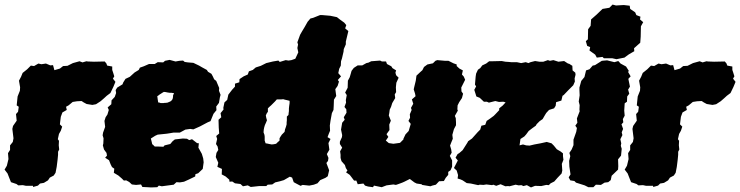

<svg xmlns="http://www.w3.org/2000/svg" viewBox="-42 -791 3238 840"><path d="M72 22 58 19 38 20 30 14 6 6 -2 -14 -9 -32 -22 -49 -12 -66 -5 -95 -7 -121 2 -135V-155L14 -170L17 -186L12 -227L15 -240L31 -263L28 -292L37 -302L40 -324L31 -330L35 -369L45 -394L46 -409L41 -438L50 -455L57 -472L77 -488L93 -504L107 -502L126 -513L139 -510L159 -513L178 -505L190 -506L196 -484L220 -491L234 -502L253 -503L277 -515L306 -523L319 -518L336 -523L342 -522L369 -521L416 -522L423 -514L427 -504L449 -500V-485L453 -473L458 -457L452 -447L463 -433L454 -411L441 -384L425 -372L413 -361L398 -348L378 -335L362 -332L337 -336L324 -343L315 -349L295 -348L276 -345L258 -330L247 -324L250 -310L231 -299L224 -280L220 -247L230 -237L224 -219L216 -205L211 -182L216 -175L215 -155L217 -137L212 -127V-114L210 -93L206 -61L201 -35L193 -23L176 -14L168 -2L150 9L133 12L124 21L103 27L102 22Z M619 29 602 28 581 27 575 16 553 18 535 16 523 5 510 -2 500 -1 491 -10 476 -23 456 -35 458 -53 448 -60 442 -72 435 -90 418 -101 426 -110 424 -122 413 -137 408 -155 410 -163 411 -186 407 -199 409 -211 418 -236 415 -262 420 -278 428 -290 434 -310 429 -321 445 -335 446 -352 460 -367 466 -384 464 -397 471 -408 494 -422 497 -430 507 -446 526 -455 547 -474 565 -485 570 -495 587 -501 610 -511H635L648 -519L672 -518L680 -525L700 -529L726 -522L743 -525L759 -526L766 -520L780 -518L804 -516L829 -504L841 -497L863 -485L868 -477L883 -468L889 -457L895 -444L904 -437L917 -406L916 -394L923 -376L920 -365L916 -341L904 -325L905 -309L892 -293L879 -261L867 -256L833 -238L804 -225L790 -227L769 -224L745 -211H718L700 -208L687 -206L648 -202L637 -197L618 -185L621 -173L624 -160L627 -158L635 -150H647L673 -149L678 -155L703 -161L713 -173L723 -181L758 -185L776 -184L786 -178L798 -182L820 -165L828 -164L826 -145L841 -118L847 -98L849 -81L845 -52L825 -33L813 -29L812 -19L783 -5L763 4L745 7L730 6L718 17L688 21L666 24L653 21L646 28ZM661 -340H673L679 -341H683L691 -342L698 -345L703 -347L707 -350L711 -354L714 -361L715 -368V-373L717 -378L719 -384H714L709 -385H701L694 -386L688 -387L684 -388L675 -389L668 -385L662 -381L657 -378L652 -374L646 -370L647 -364L648 -356L649 -350L650 -343L656 -342Z M1042 20 1021 24 1010 14 986 11 974 3 962 4 961 -5 945 -19 928 -28 929 -52 909 -61 913 -79 902 -104 905 -122 913 -135 910 -150 903 -161 908 -183 904 -196 917 -207 915 -233 914 -267 926 -278 923 -296 936 -312 935 -319 940 -343 952 -354 957 -377 974 -399 986 -412V-425L1005 -431L1006 -445L1024 -457L1042 -465L1047 -479L1064 -485L1077 -496L1099 -503L1123 -515L1152 -522L1176 -526L1182 -520L1208 -528L1220 -526L1233 -528L1250 -534L1263 -562L1259 -581L1262 -596L1259 -606L1271 -639L1279 -653L1291 -673L1304 -696L1316 -710L1328 -713L1358 -725H1368L1403 -722L1432 -716L1446 -705L1464 -692L1473 -681L1468 -667L1482 -655L1477 -634L1471 -609V-597L1462 -576L1461 -565L1454 -535L1450 -523L1449 -504L1442 -490L1438 -471L1450 -457L1436 -441L1441 -434L1435 -415L1425 -401L1429 -371L1419 -355L1418 -327L1417 -310L1410 -296L1404 -263L1401 -242L1402 -219L1397 -207L1391 -191L1404 -183L1395 -165L1399 -136L1388 -117L1395 -100L1393 -87L1386 -78L1398 -46L1392 -20L1382 -13L1359 -3L1347 11L1331 17L1311 21L1282 18L1273 22L1252 11L1243 6L1236 -14L1226 -18L1200 -3L1183 2L1162 7L1149 16L1129 17L1123 23H1092L1055 27ZM1147 -159 1156 -160 1166 -162 1172 -168 1181 -176V-186L1185 -193L1191 -202L1203 -214L1205 -225L1209 -236L1212 -247V-255L1213 -265V-281L1220 -288L1221 -298L1222 -305V-316L1223 -326L1225 -340V-350L1217 -352L1204 -355L1197 -357L1187 -356H1169L1161 -347L1144 -330L1136 -323L1130 -317V-302L1125 -295L1121 -286L1123 -275L1126 -265L1122 -255L1117 -244L1114 -234L1112 -224L1111 -212L1115 -201L1116 -193V-176L1120 -164L1127 -163L1136 -161Z M1590 28 1568 25 1555 21 1548 12 1523 15 1517 -1H1507L1495 -17L1488 -26L1472 -37L1478 -45L1471 -56L1467 -69L1452 -86L1448 -100V-114L1446 -129L1455 -145L1445 -161V-171L1454 -191L1455 -200L1450 -224L1455 -254L1466 -267L1462 -278L1474 -298L1473 -313L1465 -323L1472 -342L1471 -353L1475 -375L1468 -386L1479 -407L1480 -438L1488 -453L1493 -470L1496 -481L1506 -494L1523 -505H1543L1561 -515L1570 -517L1582 -523L1621 -526L1629 -522H1647L1651 -511L1670 -501L1675 -493L1691 -483L1688 -473L1691 -462L1702 -451L1692 -429L1690 -409L1691 -388L1685 -378L1687 -362L1674 -340L1669 -324L1663 -311L1661 -296L1659 -286L1668 -263L1661 -246L1662 -222L1649 -204L1657 -192L1646 -176L1659 -165L1679 -162L1708 -166L1723 -181V-184L1732 -203L1746 -218L1755 -249L1745 -262L1752 -276L1751 -291L1759 -310L1756 -319L1766 -337L1760 -356L1776 -370L1774 -381L1768 -400L1770 -409L1777 -438L1780 -460L1797 -476L1806 -484L1813 -498L1828 -509L1852 -514L1863 -525L1871 -528L1905 -525H1920L1942 -514L1956 -509V-502L1968 -491L1983 -483L1979 -465L1987 -456L1993 -442L1976 -408L1977 -391L1984 -381L1979 -362L1967 -344L1960 -330L1959 -313L1961 -307L1948 -284L1952 -274L1953 -256V-243L1944 -226L1937 -201L1939 -184L1932 -167L1927 -154L1932 -137L1934 -123L1926 -109L1936 -89V-62L1929 -46L1919 -39V-26L1908 -13L1900 1L1879 2L1865 17L1849 21L1841 24L1805 18L1802 15L1781 12L1771 7L1751 -8L1727 4L1718 8L1699 15L1690 18L1679 16L1649 20L1628 28L1594 21Z M2231 -155 2246 -159 2260 -155 2275 -154 2296 -159 2323 -164 2350 -170 2371 -164 2381 -154 2394 -138 2411 -128 2421 -120V-108L2423 -92L2416 -74L2418 -45L2415 -32L2397 -13L2383 3L2367 11L2359 19L2348 18L2326 23L2299 22L2281 29L2263 19L2248 23L2239 19L2227 20L2214 17L2187 24L2181 23L2169 24L2148 15L2129 22L2116 17L2111 19L2086 16L2073 18L2057 17L2050 19L2018 12L2000 10L1982 -2L1973 -6L1960 -10L1962 -25L1956 -45L1944 -56L1961 -89L1951 -101L1960 -117L1967 -121L1982 -134L2003 -167L2006 -173L2023 -185L2048 -213L2059 -224L2064 -241L2081 -245L2087 -262L2099 -270L2118 -284L2125 -291L2142 -309V-317L2157 -329L2170 -343L2160 -346L2141 -345L2125 -349L2097 -342L2088 -346H2075L2057 -363L2042 -369L2039 -379L2033 -398L2041 -413L2036 -421L2039 -456L2041 -469L2049 -486L2059 -493L2068 -505L2085 -513L2098 -523H2112L2153 -524L2169 -521L2184 -520L2194 -519H2219L2238 -515L2258 -519L2270 -515L2279 -519L2299 -524L2318 -521H2335L2355 -528L2364 -525L2379 -528L2401 -521L2426 -524L2443 -513L2448 -512L2462 -503L2463 -483L2475 -473L2476 -464L2472 -448L2473 -434L2466 -418L2444 -396L2424 -375L2419 -372L2414 -351L2391 -344L2389 -328L2382 -317L2360 -310L2348 -297L2343 -289L2332 -270L2319 -261L2306 -248L2302 -241L2288 -231L2271 -218L2260 -203L2252 -194L2235 -183Z M2600 -536 2594 -542 2569 -539 2562 -552 2537 -570 2540 -585 2527 -590 2521 -611 2530 -619 2531 -663 2542 -678 2544 -706 2568 -727 2594 -752 2624 -757 2638 -771 2653 -767 2687 -769 2713 -766 2715 -752 2737 -737 2742 -725 2760 -718 2758 -706 2772 -694 2762 -676 2761 -630 2759 -604 2732 -580 2733 -567 2709 -553 2690 -539 2655 -532 2637 -536ZM2554 28H2532L2516 20L2478 8L2471 1L2453 -2L2446 -15L2454 -28L2449 -62L2448 -87L2453 -108L2449 -122L2459 -137L2467 -156V-180L2479 -214L2482 -231L2475 -241L2484 -254L2482 -273L2494 -304L2493 -312L2494 -331L2490 -347L2494 -374L2493 -397V-408L2501 -437L2515 -454L2522 -483L2537 -488L2551 -504L2561 -506L2591 -525L2614 -527L2646 -519L2663 -524L2673 -513L2697 -500L2709 -481L2706 -476L2717 -457L2707 -446L2714 -412L2706 -399L2711 -381L2702 -369L2701 -346L2691 -339L2689 -307L2691 -285L2683 -270L2685 -256L2677 -247L2684 -227L2678 -212L2681 -200L2672 -182L2676 -164L2674 -153L2678 -140L2675 -110L2662 -94L2663 -64L2662 -49L2634 -22L2630 -3L2619 6L2603 8L2587 18L2565 17Z M2785 22 2771 19 2751 20 2743 14 2719 6 2711 -14 2704 -32 2691 -49 2701 -66 2708 -95 2706 -121 2715 -135V-155L2727 -170L2730 -186L2725 -227L2728 -240L2744 -263L2741 -292L2750 -302L2753 -324L2744 -330L2748 -369L2758 -394L2759 -409L2754 -438L2763 -455L2770 -472L2790 -488L2806 -504L2820 -502L2839 -513L2852 -510L2872 -513L2891 -505L2903 -506L2909 -484L2933 -491L2947 -502L2966 -503L2990 -515L3019 -523L3032 -518L3049 -523L3055 -522L3082 -521L3129 -522L3136 -514L3140 -504L3162 -500V-485L3166 -473L3171 -457L3165 -447L3176 -433L3167 -411L3154 -384L3138 -372L3126 -361L3111 -348L3091 -335L3075 -332L3050 -336L3037 -343L3028 -349L3008 -348L2989 -345L2971 -330L2960 -324L2963 -310L2944 -299L2937 -280L2933 -247L2943 -237L2937 -219L2929 -205L2924 -182L2929 -175L2928 -155L2930 -137L2925 -127V-114L2923 -93L2919 -61L2914 -35L2906 -23L2889 -14L2881 -2L2863 9L2846 12L2837 21L2816 27L2815 22Z"/></svg>

Font: Winky Rough Black
Style: Italic
Weight: 900
Italic angle: -8.97852°
Designer: Simon Atzbach
Foundry: typofactur
Version: Version 1.206; ttfautohint (v1.8.4.7-5d5b)